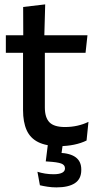

<svg xmlns="http://www.w3.org/2000/svg" viewBox="-20 -640 436 854"><path d="M244 10Q185.5 10 150 -7.8Q114.5 -25.5 98.5 -61.2Q82.5 -97 82.5 -150.5V-449.5H179.5V-162Q179.5 -117 200 -96Q220.5 -75 269 -75Q298 -75 324.5 -81Q351 -87 373.5 -98L365 -15Q341 -3 309.5 3.5Q278 10 244 10ZM6 -405V-483H369L360.5 -405ZM83.5 -474.5 83 -609 181 -620.5 177 -474.5ZM261 -10.5 250 67.5 209 40Q217.5 39.5 226 39.2Q234.5 39 243 39.5Q293 41.5 317.2 60Q341.5 78.5 341.5 113.5V116.5Q341.5 156 313 174.8Q284.5 193.5 231 193.5Q210.5 193.5 191.2 190.5Q172 187.5 157.5 184L146.5 124Q162 129 180.2 132Q198.5 135 218.5 135Q243 135 256 128.5Q269 122 269 109.5V108.5Q269 93.5 252 87.2Q235 81 192.5 78.5Q187.5 78 185.5 78Q183.5 78 183.5 78L194.5 -10.5Z"/></svg>

Font: Anek Latin Medium Medium
Style: Regular
Weight: 500
Version: Version 1.003